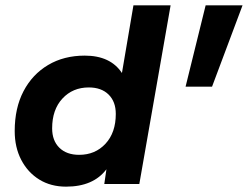

<svg xmlns="http://www.w3.org/2000/svg" viewBox="-20 -688 927 718"><path d="M227 10Q170 10 127 -16.5Q84 -43 59.5 -90Q35 -137 35 -198Q35 -284 68 -347Q101 -410 160 -445Q219 -480 297 -480Q393 -480 436 -415L479 -668H618L501 0H370L378 -55Q329 10 227 10ZM276 -109Q336 -109 374.5 -150.5Q413 -192 413 -262Q413 -308 386 -334.5Q359 -361 312 -361Q252 -361 213.5 -319.5Q175 -278 175 -208Q175 -162 202 -135.5Q229 -109 276 -109ZM674 -364 749 -668H887L773 -364Z"/></svg>

Font: Gantari
Style: Bold Italic
Weight: 700
Italic angle: -10°
Designer: Anugrah Pasau
Foundry: Lafontype
Version: Version 1.000; ttfautohint (v1.8.4.7-5d5b)